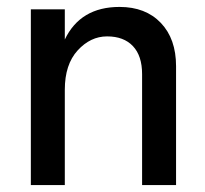

<svg xmlns="http://www.w3.org/2000/svg" viewBox="-20 -534 591 554"><path d="M488 0H390V-320Q390 -373 363.5 -401Q337 -429 289 -429Q241 -429 204 -388.5Q167 -348 167 -275V0H69V-507H167V-420Q212 -514 325 -514Q400 -514 444 -468Q488 -422 488 -343Z"/></svg>

Font: Hind Colombo Medium
Style: Regular
Weight: 500
Designer: Jyotish Sonowal, Aditi Pimprikar
Foundry: Indian Type Foundry
Version: Version 1.000;PS 1.0;hotconv 1.0.86;makeotf.lib2.5.63406; tt